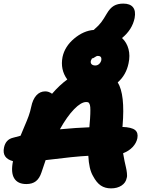

<svg xmlns="http://www.w3.org/2000/svg" viewBox="-29 -1039 829 1065"><path d="M586.9 5.9Q553.7 5.9 530 -10Q506.3 -25.9 486.8 -63Q464.4 -101.1 460.9 -174.8Q388.2 -171.4 224.1 -150.9Q206.1 -100.1 201.2 -83Q190.4 -49.8 170.2 -33.9Q149.9 -18.1 117.2 -18.1Q69.3 -18.1 49.8 -50Q30.3 -82 43 -145Q-19 -161.6 -6.8 -220.2Q2.4 -265.1 43 -274.9Q79.6 -285.2 85 -286.1Q91.8 -303.7 106.4 -337.4Q121.1 -371.1 129.9 -395.5Q138.7 -419.9 144 -445.8Q152.3 -487.3 172.6 -509.8Q192.9 -532.2 222.2 -532.2Q241.2 -532.2 259.8 -519Q301.8 -567.4 344.2 -598.1Q304.2 -652.8 317.9 -723.1Q330.6 -781.7 382.6 -825.2Q434.6 -868.7 491.2 -873L496.1 -877.9Q518.1 -896.5 532 -914.8Q545.9 -933.1 563 -962.9Q581.1 -994.1 602.5 -1006.6Q624 -1019 654.8 -1019Q692.4 -1019 708.7 -998.8Q725.1 -978.5 717.8 -939Q704.6 -874.5 647.9 -828.1Q674.3 -803.2 683.8 -766.8Q693.4 -730.5 684.1 -688Q670.9 -623 624 -582Q665.5 -515.1 650.9 -341.8Q650.9 -340.8 650.4 -338.4Q649.9 -335.9 649.9 -335Q701.2 -333 720 -317.9Q738.8 -302.7 732.9 -272Q727.5 -245.6 707 -223.6Q686.5 -201.7 653.8 -189Q656.7 -168.9 661.9 -145.3Q667 -121.6 669.9 -109.6Q672.9 -97.7 675 -79.3Q677.2 -61 673.8 -51.8Q668.9 -25.4 645.3 -9.8Q621.6 5.9 586.9 5.9ZM475.1 -702.1Q472.2 -689.9 479 -682.9Q485.8 -675.8 500 -675.8Q511.7 -675.8 521 -684.3Q530.3 -692.9 533.2 -706.1Q536.1 -729 513.2 -729Q506.8 -729 497.1 -721.9Q487.3 -714.8 481 -714.8Q476.6 -707 475.1 -702.1ZM449.2 -473.1Q420.9 -473.1 382.1 -433.3Q343.3 -393.6 303.2 -321.8Q397.5 -330.6 466.8 -333Q466.8 -335 467.3 -339.8Q467.8 -344.7 467.8 -347.2Q471.2 -382.8 471.9 -407Q472.7 -431.2 471.7 -444.3Q470.7 -457.5 466.8 -464.1Q462.9 -470.7 459.5 -471.9Q456.1 -473.1 449.2 -473.1Z"/></svg>

Font: Shantell Sans Irregular
Style: Italic
Weight: 800
Italic angle: -11.31°
Designer: Stephen Nixon, Anya Danilova, Shantell Martin
Foundry: Arrow Type
Version: Version 1.006;[9816181b4]